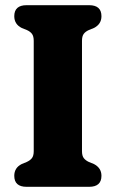

<svg xmlns="http://www.w3.org/2000/svg" viewBox="-20 -720 446 740"><path d="M296 -137.5Q296 -119.5 303 -110.5Q310 -101.5 323 -95.5L341.5 -88Q371 -73 371 -42.5Q371 0 323.5 0H82.5Q35 0 35 -42.5Q35 -73.5 64 -88L82.5 -95.5Q96 -101.5 103 -110.5Q110 -119.5 110 -137.5V-562.5Q110 -580.5 103.2 -589.5Q96.5 -598.5 83 -604.5L64 -612Q35 -626.5 35 -657.5Q35 -700 82.5 -700H323.5Q371 -700 371 -657.5Q371 -626.5 341.5 -612L323 -604.5Q309.5 -598.5 302.8 -589.5Q296 -580.5 296 -562.5Z"/></svg>

Font: Fraunces 72pt S100
Style: Bold
Weight: 700
Version: Version 1.000; ttfautohint (v1.8.3)